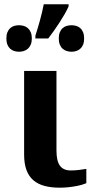

<svg xmlns="http://www.w3.org/2000/svg" viewBox="-20 -868 433 898"><path d="M244.1 -536.1V-164.1Q244.1 -115.2 260.3 -93Q276.4 -70.8 311 -70.8Q329.1 -70.8 348.6 -73Q368.2 -75.2 383.8 -78.1V-11.2Q377.4 -8.3 365.5 -4.6Q353.5 -1 337.2 2.2Q320.8 5.4 300.8 7.6Q280.8 9.8 258.8 9.8Q219.7 9.8 189 1.7Q158.2 -6.3 136.7 -24.4Q115.2 -42.5 104 -72.3Q92.8 -102.1 92.8 -145V-536.1ZM145.5 -701.2Q150.4 -716.3 156 -734.9Q161.6 -753.4 167 -773.2Q172.4 -793 177 -812.3Q181.6 -831.5 184.6 -848.1H300.8V-837.9Q293.9 -822.3 283 -803Q272 -783.7 258.8 -763.4Q245.6 -743.2 231.9 -723.6Q218.3 -704.1 205.6 -688H145.5ZM9.8 -688Q9.8 -705.1 14.6 -717Q19.5 -729 27.6 -736.3Q35.6 -743.7 46.4 -746.8Q57.1 -750 68.8 -750Q80.6 -750 91.3 -746.8Q102.1 -743.7 110.4 -736.3Q118.7 -729 123.8 -717Q128.9 -705.1 128.9 -688Q128.9 -671.4 123.8 -659.4Q118.7 -647.5 110.4 -640.1Q102.1 -632.8 91.3 -629.4Q80.6 -626 68.8 -626Q57.1 -626 46.4 -629.4Q35.6 -632.8 27.6 -640.1Q19.5 -647.5 14.6 -659.4Q9.8 -671.4 9.8 -688ZM254.9 -688Q254.9 -705.1 259.8 -717Q264.6 -729 272.9 -736.3Q281.2 -743.7 292 -746.8Q302.7 -750 314.9 -750Q326.2 -750 336.7 -746.8Q347.2 -743.7 355.5 -736.3Q363.8 -729 368.7 -717Q373.5 -705.1 373.5 -688Q373.5 -671.4 368.7 -659.4Q363.8 -647.5 355.5 -640.1Q347.2 -632.8 336.7 -629.4Q326.2 -626 314.9 -626Q302.7 -626 292 -629.4Q281.2 -632.8 272.9 -640.1Q264.6 -647.5 259.8 -659.4Q254.9 -671.4 254.9 -688Z"/></svg>

Font: Droid Serif
Style: Bold
Weight: 700
Designer: Monotype Design team
Foundry: Monotype Imaging Inc.
Version: Version 1.03